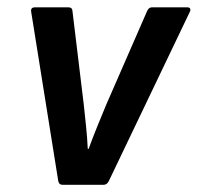

<svg xmlns="http://www.w3.org/2000/svg" viewBox="-20 -512 548 532"><path d="M152.8 0Q143.4 0 141.4 -10.5L66.3 -479.9Q64.6 -491.7 77.1 -491.7H169.6Q180.4 -491.7 180.8 -481.1L212.3 -220.7Q215.5 -190.7 218.6 -160.6Q221.7 -130.6 223.2 -99.5H225.6Q236.9 -130.6 249 -160.3Q261.1 -190 274.1 -221.4L387.5 -481.1Q389.5 -485.9 392.8 -488.8Q396.2 -491.7 400.6 -491.7H498.8Q504.5 -491.7 506.6 -488.4Q508.6 -485.2 506.3 -479.9L281.6 -10.5Q276.5 0 267.4 0Z"/></svg>

Font: Sofia Sans Semi Condensed
Style: Italic
Weight: 400
Italic angle: -9°
Designer: Botio Nikoltchev, Ani Petrova
Foundry: lettersoup
Version: Version 4.101